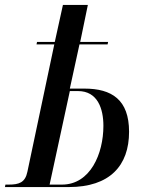

<svg xmlns="http://www.w3.org/2000/svg" viewBox="-43 -758 601 778"><path d="M-23 0H236C402 0 480 -87 480 -224C480 -354 410 -399 299 -399H240L279 -578H393L395 -588H282L313 -738H212L179 -588H107L105 -578H177L68 -62C59 -18 34 -10 -8 -10H-21ZM208 -10H158L240 -389H273C353 -389 376 -317 376 -248C376 -135 323 -10 208 -10Z"/></svg>

Font: Noto Serif Display ExtraCondensed Medium
Style: Italic
Weight: 500
Width: 2
Italic angle: -12°
Designer: Monotype Design Team
Foundry: Monotype Imaging Inc.
Version: Version 2.009